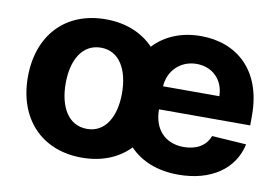

<svg xmlns="http://www.w3.org/2000/svg" viewBox="-65 -657 1106 770"><g transform="rotate(10 488.5 -271.5)"><path d="M308.6 10.7C390.3 10.7 456.7 -17 503.2 -65.3C549.7 -16.3 617.5 10.7 701.7 10.7C836.6 10.7 927.6 -55 948.9 -156.2L808.9 -165.5C793.7 -123.9 754.6 -102.3 704.2 -102.3C628.6 -102.3 580.6 -152.3 580.6 -233.7V-234H952.1V-275.6C952.1 -460.9 839.8 -552.6 695.7 -552.6C616.1 -552.6 550.4 -524.5 504.3 -475.5C457.7 -524.5 391 -552.6 308.6 -552.6C143.1 -552.6 40.1 -439.6 40.1 -270.6C40.1 -102.6 143.1 10.7 308.6 10.7ZM309.3 -106.5C233 -106.5 193.9 -176.5 193.9 -271.7C193.9 -366.8 233 -437.1 309.3 -437.1C384.2 -437.1 423.3 -366.8 423.3 -271.7C423.3 -176.5 384.2 -106.5 309.3 -106.5ZM580.6 -327.8C583.8 -389.9 631 -439.6 698.2 -439.6C763.8 -439.6 809.3 -392.8 809.7 -327.8Z"/></g></svg>

Font: Karasuma Gothic
Style: Bold
Weight: 700
Designer: Rasmus Andersson / Ryoko Nishizuka
Foundry: Genbu
Version: Version 1.00